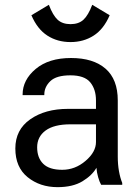

<svg xmlns="http://www.w3.org/2000/svg" viewBox="-20 -770 580 800"><path d="M273.9 -669.4Q307.6 -669.4 327.6 -687.7Q347.7 -706.1 364.3 -750L437 -706.5Q412.1 -648.4 370.1 -621.6Q328.1 -594.7 273.9 -594.7Q219.2 -594.7 177.5 -621.6Q135.7 -648.4 110.8 -706.5L183.6 -750Q200.2 -706.1 220.2 -687.7Q240.2 -669.4 273.9 -669.4ZM43.9 -151.4Q43.9 -229.5 106 -272.9Q168 -316.4 263.7 -316.4H379.9V-351.6Q379.9 -397.9 356 -427Q332 -456.1 273.4 -456.1Q214.8 -456.1 189.7 -431.9Q164.6 -407.7 164.6 -376V-373.5H74.2V-376Q74.2 -437 128.7 -482.7Q183.1 -528.3 275.9 -528.3Q368.7 -528.3 419.7 -483.9Q470.7 -439.5 470.7 -351.6V-117.2Q470.7 -85.4 475.6 -57.4Q480.5 -29.3 489.3 -7.8V0H401.4Q394.5 -12.2 388.9 -31.7Q383.3 -51.3 381.8 -70.8Q363.8 -39.1 323.5 -14.6Q283.2 9.8 219.7 9.8Q146.5 9.8 95.2 -31.7Q43.9 -73.2 43.9 -151.4ZM134.8 -156.2Q134.8 -112.3 160.2 -87.4Q185.5 -62.5 239.3 -62.5Q293 -62.5 336.4 -99.6Q379.9 -136.7 379.9 -178.2V-252H273.4Q205.1 -252 169.9 -226.1Q134.8 -200.2 134.8 -156.2Z"/></svg>

Font: RobotoFlex
Style: Regular
Weight: 400
Designer: Berlow after Robertson
Foundry: Google
Version: Version 2.136